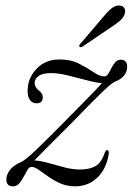

<svg xmlns="http://www.w3.org/2000/svg" viewBox="-20 -667 481 696"><path d="M374.5 -110Q365.5 -54 332.5 -22.8Q299.5 8.5 252 8.5Q223 8.5 198.8 -2.2Q174.5 -13 155.2 -26.8Q136 -40.5 120.8 -51.2Q105.5 -62 94.5 -62Q86.5 -62.5 80 -51.8Q73.5 -41 66.2 -27Q59 -13 49.8 -2.2Q40.5 8.5 27 8.5Q3 8.5 3 -16.5Q3 -33.5 16 -50.8Q29 -68 54.5 -78.5Q71 -85.5 111.5 -124.2Q152 -163 216.5 -228.5Q263.5 -276 298.5 -311.8Q333.5 -347.5 349.5 -365.5Q326.5 -367.5 293 -376.5Q259.5 -385.5 225.2 -393.8Q191 -402 165.5 -402Q134.5 -402 120 -391.5Q105.5 -381 105.5 -365Q105.5 -351 122.5 -337.5Q135 -327.5 135 -314.5Q135 -292.5 112.5 -292.5Q98 -292.5 89 -304Q80 -315.5 80 -337Q80 -382.5 111.8 -417Q143.5 -451.5 196.5 -451.5Q236.5 -451.5 266.5 -436.2Q296.5 -421 319 -405.5Q341.5 -390 358.5 -390Q366.5 -390 372.2 -399.2Q378 -408.5 384 -420.5Q390 -432.5 398 -441.5Q406 -450.5 418 -450.5Q441 -450.5 441 -424.5Q441 -407 429.5 -393Q418 -379 399 -372Q385.5 -367 349.8 -332.5Q314 -298 240.5 -222Q192 -174 158 -139.5Q124 -105 104.5 -85.5Q128 -84 156.2 -76Q184.5 -68 214 -60.2Q243.5 -52.5 269.5 -52.5Q304.5 -52.5 326 -64.8Q347.5 -77 360 -114Q364 -123.5 369 -123Q375 -122.5 374.5 -110ZM352 -603Q369 -624 383.5 -636Q398 -648 413 -647Q426.5 -646 431.2 -636.8Q436 -627.5 432 -616.5Q427.5 -603 415 -592Q402.5 -581 384.5 -569.5L279 -498Q271 -494 268 -498Q265 -501 271.5 -508.5Z"/></svg>

Font: Fraunces 72pt Light
Style: Italic
Weight: 300
Italic angle: -16°
Version: Version 1.000;[b76b70a41]